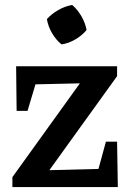

<svg xmlns="http://www.w3.org/2000/svg" viewBox="-20 -754 533 774"><path d="M30 0V-40L302 -418L123 -414L91 -307H47L45 -487H452V-447L179 -68L377 -73L407 -183H452L455 0ZM271 -734Q293 -715 308.5 -688Q324 -661 329 -633Q311 -611 283.5 -595Q256 -579 228 -575Q206 -593 190 -620Q174 -647 169 -677Q188 -698 215 -713.5Q242 -729 271 -734Z"/></svg>

Font: Piazzolla SemiBold
Style: Regular
Weight: 600
Designer: Juan Pablo del Peral
Foundry: Huerta Tipografica
Version: Version 1.330